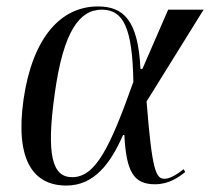

<svg xmlns="http://www.w3.org/2000/svg" viewBox="-20 -566 652 596"><path d="M186 10C272 10 323 -58 362 -147H366C372 -34 394 6 461 6C505 6 535 -16 555 -32L550 -41C537 -30 510 -11 491 -11C464 -11 452 -35 435 -251L612 -536H502L422 -352H416C409 -505 362 -546 284 -546C169 -546 81 -450 53 -257C26 -65 86 10 186 10ZM204 -16C142 -16 123 -85 150 -276C177 -470 227 -536 296 -536C363 -536 391 -480 394 -312C321 -106 276 -16 204 -16Z"/></svg>

Font: Noto Serif Display SemiCondensed
Style: Italic
Weight: 400
Width: 4
Italic angle: -12°
Designer: Monotype Design Team
Foundry: Monotype Imaging Inc.
Version: Version 2.009